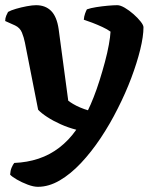

<svg xmlns="http://www.w3.org/2000/svg" viewBox="-27 -520 599 740"><path d="M119 200Q102 200 79.5 191.5Q57 183 38 172Q19 161 12 153Q13 137 18 125.5Q23 114 28 108Q78 106 121.5 91.5Q165 77 201.5 49Q238 21 267 -20Q236 -28 207 -41Q178 -54 155 -69Q132 -84 120 -97L69 -356Q65 -376 57.5 -394.5Q50 -413 31 -422L-7 -439Q-7 -450 -3 -459.5Q1 -469 4 -474Q14 -480 34.5 -486Q55 -492 76.5 -496Q98 -500 112 -500Q148 -500 170 -478Q192 -456 199 -408L236 -132Q242 -127 254.5 -119.5Q267 -112 282.5 -105.5Q298 -99 312 -95Q322 -115 334 -145.5Q346 -176 357 -211Q368 -246 377.5 -281.5Q387 -317 392.5 -347.5Q398 -378 399 -398Q387 -407 367.5 -416Q348 -425 328.5 -432.5Q309 -440 296 -444Q297 -457 301 -468Q305 -479 308 -484Q322 -489 344 -492.5Q366 -496 388.5 -498Q411 -500 425 -500Q437 -500 454 -490Q471 -480 487.5 -465.5Q504 -451 515 -437Q526 -423 526 -415Q526 -380 513.5 -329Q501 -278 479 -219.5Q457 -161 427 -102Q397 -42 361 12Q325 66 285 108.5Q245 151 203 175.5Q161 200 119 200Z"/></svg>

Font: Texturina 12pt
Style: Bold
Weight: 700
Designer: Guillermo Torres Carreño
Foundry: Omnibus-Type
Version: Version 1.002